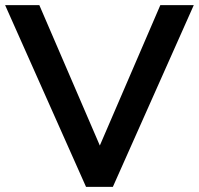

<svg xmlns="http://www.w3.org/2000/svg" viewBox="-29 -732 779 752"><path d="M599 -712H730L413 0H308L-9 -712H125L362 -162Z"/></svg>

Font: Muli-Bold
Style: Bold
Weight: 700
Version: Version 2.000